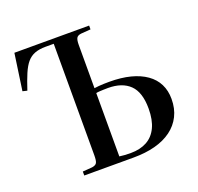

<svg xmlns="http://www.w3.org/2000/svg" viewBox="-126 -860 1030 997"><g transform="rotate(-20 389.0 -361.5)"><path d="M175 0V-22L228 -26Q248 -29 254 -40Q260 -51 260 -81V-697H215Q179 -697 154.5 -687.5Q130 -678 112.5 -657.5Q95 -637 80 -602Q65 -567 48 -515L23 -521L52 -723H465V-702L412 -698Q393 -696 386.5 -685Q380 -674 380 -647V-408Q393 -410 406 -411Q419 -412 433 -412.5Q447 -413 463 -413Q529 -413 579.5 -400Q630 -387 665.5 -362Q701 -337 719 -301Q737 -265 737 -219Q737 -166 716.5 -125Q696 -84 658 -56Q620 -28 567 -14Q514 0 448 0ZM380 -31Q392 -29 409 -28Q426 -27 443 -27Q494 -27 531 -47Q568 -67 588 -108.5Q608 -150 608 -213Q608 -303 566 -344Q524 -385 446 -385Q433 -385 421 -384.5Q409 -384 399 -383.5Q389 -383 380 -381Z"/></g></svg>

Font: Literata 60pt Medium
Style: Regular
Weight: 500
Designer: Latin by Veronika Burian and Jose Scaglione. Greek by Irene Vlachou. Cyrillic by Vera Evstafieva.
Foundry: TypeTogether
Version: Version 3.103;gftools[0.9.29]